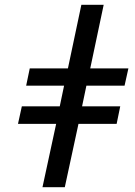

<svg xmlns="http://www.w3.org/2000/svg" viewBox="-20 -780 563 800"><path d="M157 0H250L307 -264H466L481 -337H322L340 -423H499L515 -495H356L412 -760H319L263 -495H104L89 -423H247L229 -337H71L55 -264H214Z"/></svg>

Font: Noto Serif Display SemiCondensed Black
Style: Italic
Weight: 900
Width: 4
Italic angle: -12°
Designer: Monotype Design Team
Foundry: Monotype Imaging Inc.
Version: Version 2.009